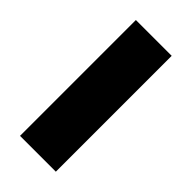

<svg xmlns="http://www.w3.org/2000/svg" viewBox="-182 -600 648 648"><g transform="rotate(45 141.5 -276.5)"><path d="M227 0V-553H56V0Z"/></g></svg>

Font: Noto Sans Sinhala Condensed Black
Style: Regular
Weight: 900
Width: 3
Designer: Jelle Bosma - Monotype Design Team
Foundry: Monotype Imaging Inc.
Version: Version 2.006